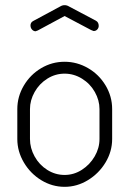

<svg xmlns="http://www.w3.org/2000/svg" viewBox="-20 -717 501 743"><path d="M123 -598Q121 -597 118 -596Q110 -596 104 -602.5Q98 -609 98 -619Q98 -624 100.5 -628.5Q103 -633 109 -636L213 -692Q221 -697 230 -697Q239 -697 247 -692L351 -637Q362 -631 362 -617Q362 -609 356.5 -603Q351 -597 343 -597Q341 -597 337 -599Q336 -600 334 -600L230 -655L126 -599ZM414 -295V-179Q414 -131 388.5 -88.5Q363 -46 320.5 -20Q278 6 230 6Q182 6 140 -19.5Q98 -45 72.5 -88Q47 -131 47 -179V-295Q47 -343 72 -385.5Q97 -428 139 -453Q181 -478 230 -478Q278 -478 320.5 -453.5Q363 -429 388.5 -386.5Q414 -344 414 -295ZM230 -432Q194 -432 163 -412.5Q132 -393 114 -361Q96 -329 96 -295V-179Q96 -144 114 -111.5Q132 -79 163 -59.5Q194 -40 230 -40Q266 -40 297 -60Q328 -80 346.5 -112Q365 -144 365 -179V-295Q365 -329 347 -361Q329 -393 297.5 -412.5Q266 -432 230 -432Z"/></svg>

Font: Dosis
Style: Regular
Weight: 400
Designer: Edgar Tolentino, Pablo Impallari, Igino Marini
Foundry: Edgar Tolentino, Pablo Impallari, Igino Marini
Version: Version 1.007;Glyphs 3.1.1 (3134)